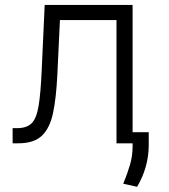

<svg xmlns="http://www.w3.org/2000/svg" viewBox="-20 -565 667 757"><path d="M29.8 0V-59.7H46.9Q85.9 -59.7 105.3 -79.5Q124.6 -99.4 132.6 -149.7Q140.6 -199.9 144.5 -290.1L156.2 -545.5H502.8V0H439.3V-485.8H216.3L206 -268.8Q201.7 -180 189.3 -120.2Q176.8 -60.4 145.4 -30.2Q114 0 52.6 0ZM566.4 -43.7V11.7Q565 95.9 520.6 171.5L465.9 159.4Q481.9 120.7 492.4 85.2Q502.8 49.7 502.8 12.8V-43.7Z"/></svg>

Font: Inter Zeller Light
Style: Regular
Weight: 300
Designer: Rasmus Andersson; Joe Bland
Foundry: zeller
Version: Version 3.015;git-dec3a8cb1